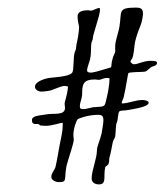

<svg xmlns="http://www.w3.org/2000/svg" viewBox="-20 -511 433 505"><path d="M393 -346C393 -351 382 -351 376 -351C357 -351 343 -342 333 -342C329 -342 326 -344 323 -349C323 -351 326 -354 327 -356C332 -365 333 -386 334 -393C337 -417 352 -448 352 -451C354 -459 356 -468 356 -475C356 -487 352 -491 337 -491C288 -491 301 -480 294 -440C291 -423 283 -403 283 -390C283 -385 283 -380 283 -376C283 -371 277 -363 276 -356C272 -343 274 -337 272 -334C271 -333 237 -324 235 -323C229 -322 224 -320 219 -320C214 -320 209 -321 209 -326C209 -333 217 -353 217 -356C221 -375 218 -389 221 -400C221 -400 224 -407 224 -409C224 -421 243 -470 243 -485C243 -488 242 -490 241 -490C235 -490 225 -483 219 -483C217 -483 214 -484 212 -484C190 -484 184 -477 184 -467C184 -456 188 -443 188 -440C188 -428 184 -406 181 -393C180 -382 180 -381 177 -375C172 -362 175 -327 170 -320C161 -308 116 -308 104 -305C84 -300 72 -292 72 -283C72 -274 83 -270 88 -270C94 -270 101 -271 108 -272C121 -274 138 -285 151 -285C154 -285 156 -284 159 -283C156 -255 150 -246 150 -238C150 -234 151 -230 151 -227C151 -206 119 -214 101 -210C84 -207 64 -207 64 -195C64 -183 72 -185 79 -185C83 -185 85 -181 86 -181C90 -181 95 -180 99 -180C118 -180 133 -187 145 -188C145 -186 145 -184 145 -181C145 -167 141 -149 137 -130C133 -109 130 -89 126 -72C123 -62 115 -56 115 -46C115 -37 126 -32 135 -32C158 -32 148 -39 155 -75C159 -91 174 -134 174 -143C174 -148 173 -152 173 -156C173 -173 181 -194 184 -197C187 -200 213 -209 238 -209C248 -209 252 -206 252 -195C252 -187 249 -170 247 -159C244 -145 235 -126 235 -116C235 -94 221 -62 221 -42C221 -31 230 -26 240 -26C262 -26 251 -48 257 -72C258 -73 264 -77 265 -79C269 -88 266 -91 268 -97C272 -110 273 -120 276 -134C277 -142 282 -147 283 -152C285 -165 284 -183 287 -188C291 -198 290 -214 294 -218C297 -221 311 -220 319 -222C348 -227 371 -232 371 -241C371 -246 360 -248 355 -248C336 -248 317 -239 302 -239C300 -239 300 -240 300 -240C300 -243 305 -254 305 -254C312 -283 316 -317 318 -319C320 -321 349 -322 355 -322C358 -322 363 -323 363 -323C365 -323 375 -333 377 -334C383 -338 393 -337 393 -346ZM268 -305C268 -283 262 -258 257 -239C254 -228 244 -231 225 -229C214 -227 207 -224 199 -224C193 -224 190 -225 190 -232C190 -241 195 -250 196 -261C196 -289 198 -302 230 -302C233 -302 236 -301 239 -301C247 -301 251 -306 262 -306C264 -306 266 -306 268 -305Z"/></svg>

Font: Jim Nightshade
Style: Regular
Weight: 400
Designer: Astigmatic (AOETI)
Foundry: Astigmatic (AOETI)
Version: Version 1.000